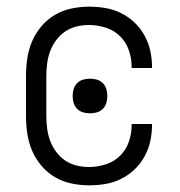

<svg xmlns="http://www.w3.org/2000/svg" viewBox="-20 -548 540 576"><path d="M247 8Q221 8 194.5 2.5Q168 -3 145 -16.5Q122 -30 104.5 -50.5Q87 -71 76.5 -95.5Q66 -120 62 -146.5Q58 -173 58 -200V-320Q58 -347 62 -373.5Q66 -400 76.5 -424.5Q87 -449 104.5 -469.5Q122 -490 145 -503.5Q168 -517 194.5 -522.5Q221 -528 247 -528Q272 -528 296 -524Q320 -520 342.5 -509Q365 -498 383 -481Q401 -464 413 -442.5Q425 -421 430.5 -397Q436 -373 436 -348V-344H375V-347Q375 -373 366.5 -397.5Q358 -422 340 -439.5Q322 -457 297.5 -465Q273 -473 247 -473Q228 -473 209.5 -468.5Q191 -464 175.5 -453.5Q160 -443 148.5 -427.5Q137 -412 130.5 -394.5Q124 -377 121.5 -358Q119 -339 119 -320V-200Q119 -181 121.5 -162Q124 -143 130.5 -125.5Q137 -108 148.5 -92.5Q160 -77 175.5 -66.5Q191 -56 209.5 -51.5Q228 -47 247 -47Q273 -47 297.5 -55Q322 -63 340 -80.5Q358 -98 366.5 -122.5Q375 -147 375 -173V-176H436V-172Q436 -147 430.5 -123Q425 -99 413 -77.5Q401 -56 383 -39Q365 -22 342.5 -11Q320 0 296 4Q272 8 247 8ZM250 -208Q239 -208 229 -211Q219 -214 211.5 -221.5Q204 -229 201 -239Q198 -249 198 -260Q198 -271 201 -281Q204 -291 211.5 -298.5Q219 -306 229 -309Q239 -312 250 -312Q261 -312 271 -309Q281 -306 288.5 -298.5Q296 -291 299 -281Q302 -271 302 -260Q302 -249 299 -239Q296 -229 288.5 -221.5Q281 -214 271 -211Q261 -208 250 -208Z"/></svg>

Font: Iosevka Term Curly Light
Style: Regular
Weight: 300
Designer: Belleve Invis
Foundry: Belleve Invis
Version: Version 32.3.0